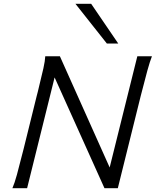

<svg xmlns="http://www.w3.org/2000/svg" viewBox="-20 -993 822 1013"><path d="M268.1 -584.5 123 0H45.4Q56.6 -25.4 69.1 -70.6Q81.5 -115.7 104.5 -207L174.3 -489.3Q177.2 -502 179.2 -507.8Q200.2 -592.8 209 -632.6Q217.8 -672.4 218.8 -696.3H295.9L558.6 -109.4L704.6 -696.3H781.7Q771 -669.4 757.3 -619.9Q743.7 -570.3 723.1 -489.3L601.6 0H531.2ZM460.9 -973.1 604 -763.2H543.9L377.9 -973.1Z"/></svg>

Font: Lesson One Light
Style: Italic
Weight: 300
Italic angle: -14°
Designer: But Ko, Victor Gaultney, Annie Olsen, Julie Remington, Don Collingsworth, Eric Hays, Becca Hirsbrunner
Version: Version 1.100